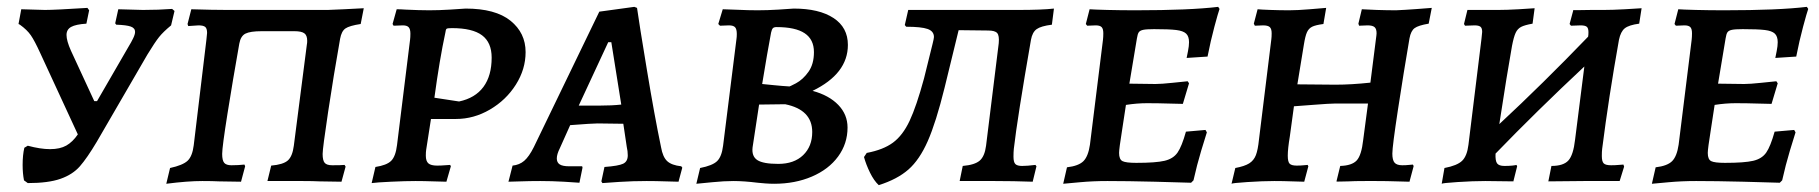

<svg xmlns="http://www.w3.org/2000/svg" viewBox="-20 -528 5306 560"><path d="M489 -496 479 -454Q456 -435 444 -420Q432 -405 410 -369L262 -114Q234 -67 213 -43Q192 -19 156.5 -6.5Q121 6 61 6L50 -2Q46 -22 46 -47Q46 -76 51 -97L61 -103Q98 -93 126 -93Q155 -93 173.5 -103.5Q192 -114 207 -136L97 -374Q81 -409 70 -425Q59 -441 38 -456L34 -458L42 -501L111 -499Q141 -499 235 -505L240 -498L232 -459Q201 -457 187.5 -449.5Q174 -442 174 -426Q174 -409 187 -380L255 -233H263L355 -392Q363 -405 368.5 -416.5Q374 -428 374 -435Q374 -446 361.5 -450.5Q349 -455 319 -456L316 -460L325 -501L397 -499Q443 -499 482 -502Z M476 -38Q513 -46 527 -59Q541 -72 545 -104L582 -412L584 -432Q584 -445 578.5 -449.5Q573 -454 559 -454L529 -452L527 -458L538 -501Q602 -499 642 -499H936L983 -501L1041 -504L1032 -458Q999 -453 987.5 -445Q976 -437 972 -415Q953 -308 937 -201.5Q921 -95 921 -79Q921 -60 927 -53Q933 -46 949 -46Q976 -46 985 -47L988 -42L976 2L912 1Q893 0 863 0H760L771 -45Q806 -48 819.5 -60Q833 -72 837 -103L875 -398Q876 -402 876 -409Q876 -425 867.5 -431Q859 -437 839 -437H743Q710 -437 696 -430Q682 -423 678 -401Q659 -294 643.5 -196.5Q628 -99 628 -79Q628 -60 634 -53Q640 -46 655 -46Q675 -46 693 -48L695 -43L683 2L619 1Q600 0 570 0Q527 0 465 8Z M1162 -500Q1204 -498 1232 -498Q1260 -498 1292.5 -500Q1325 -502 1338 -503Q1425 -503 1469 -467.5Q1513 -432 1513 -376Q1513 -326 1484.5 -281Q1456 -236 1409 -208.5Q1362 -181 1310 -181H1237L1223 -91Q1222 -85 1222 -74Q1222 -58 1229.5 -51.5Q1237 -45 1255 -45Q1267 -45 1278 -46Q1289 -47 1293 -47L1295 -43L1282 2Q1272 2 1244.5 1Q1217 0 1192 0Q1163 0 1120.5 2Q1078 4 1064 6L1075 -41Q1108 -46 1121 -59Q1134 -72 1138 -105L1176 -412Q1177 -419 1177 -430Q1177 -443 1172 -448.5Q1167 -454 1155 -454L1128 -453L1125 -458L1137 -501Q1150 -501 1162 -500ZM1414 -360Q1414 -404 1386 -425Q1358 -446 1298 -446Q1285 -446 1282.5 -444Q1280 -442 1279 -433Q1262 -354 1247 -243L1319 -232Q1366 -242 1390 -274.5Q1414 -307 1414 -360Z M1967 -43 1970 -39 1959 2Q1949 2 1921.5 1Q1894 0 1866 0Q1826 0 1787 2.5Q1748 5 1737 6L1734 1L1743 -41Q1784 -44 1797.5 -50.5Q1811 -57 1811 -75Q1811 -87 1808 -100L1798 -167L1723 -168Q1708 -168 1643 -163L1613 -96Q1604 -78 1604 -66Q1604 -54 1612.5 -48.5Q1621 -43 1640 -43H1678L1679 -39L1670 5Q1660 4 1624.5 2Q1589 0 1556 0Q1524 0 1498 1Q1472 2 1463 2L1475 -45Q1495 -47 1509 -59Q1523 -71 1537 -99L1728 -494L1830 -508L1838 -505Q1844 -462 1866.5 -326Q1889 -190 1908 -99Q1913 -70 1926 -58Q1939 -46 1967 -43ZM1728 -220Q1765 -220 1792 -223L1763 -405H1754L1668 -220Z M2011 8 2022 -38Q2058 -45 2071.5 -58Q2085 -71 2089 -103L2128 -414Q2129 -420 2129 -429Q2129 -443 2124 -448.5Q2119 -454 2106 -454L2080 -453L2075 -458L2088 -501Q2100 -501 2131 -499.5Q2162 -498 2190 -498Q2218 -498 2250.5 -500Q2283 -502 2295 -503Q2369 -503 2411 -475.5Q2453 -448 2453 -397Q2453 -313 2350 -263Q2398 -250 2425 -222Q2452 -194 2452 -156Q2452 -109 2424.5 -71.5Q2397 -34 2348 -13Q2299 8 2238 8Q2225 8 2212.5 7Q2200 6 2190 5Q2150 0 2119 0Q2092 0 2057 3.5Q2022 7 2011 8ZM2281 -276Q2281 -274 2301.5 -285Q2322 -296 2338 -318.5Q2354 -341 2354 -376Q2354 -413 2327 -431Q2300 -449 2245 -449Q2237 -449 2234 -445.5Q2231 -442 2229 -433Q2218 -375 2203 -283Q2213 -282 2238 -279.5Q2263 -277 2281 -276ZM2175 -98Q2172 -72 2189 -61Q2206 -50 2250 -50Q2296 -50 2322.5 -75.5Q2349 -101 2349 -143Q2349 -208 2270 -224L2194 -223Z M2937 -94Q2936 -85 2936 -71Q2936 -55 2941.5 -49.5Q2947 -44 2961 -44Q2976 -44 3000 -47L3003 -43L2992 2Q2936 0 2881 0H2779L2788 -44Q2823 -47 2837.5 -59.5Q2852 -72 2856 -103L2893 -402Q2895 -424 2888.5 -431.5Q2882 -439 2862 -439L2776 -440L2735 -272Q2710 -171 2686 -116.5Q2662 -62 2629.5 -33.5Q2597 -5 2543 12Q2529 -1 2517.5 -24.5Q2506 -48 2500 -70L2508 -82Q2556 -91 2584.5 -112Q2613 -133 2633 -175.5Q2653 -218 2675 -299L2700 -400Q2704 -416 2704 -420Q2704 -437 2685.5 -443.5Q2667 -450 2623 -450L2619 -455L2629 -499H2950Q3019 -499 3054 -503L3048 -456Q3016 -452 3003.5 -443Q2991 -434 2987 -412Q2947 -182 2937 -94Z M3294 -53Q3351 -53 3376.5 -59Q3402 -65 3414.5 -83Q3427 -101 3439 -144L3496 -149L3500 -142Q3496 -130 3483.5 -88.5Q3471 -47 3461 -2L3454 5Q3429 4 3348 2Q3267 0 3210 0Q3168 0 3130 3.5Q3092 7 3081 8L3092 -40Q3126 -44 3140 -58Q3154 -72 3159 -106L3197 -412Q3198 -420 3198 -431Q3198 -444 3193 -449Q3188 -454 3176 -454L3151 -453L3147 -458L3158 -501Q3171 -500 3209.5 -499Q3248 -498 3292 -498Q3450 -498 3533 -508L3537 -502Q3533 -491 3522 -450Q3511 -409 3502 -363L3441 -359Q3442 -364 3445 -379Q3448 -394 3448 -405Q3448 -422 3439.5 -430Q3431 -438 3410.5 -440.5Q3390 -443 3346 -443Q3324 -443 3314.5 -441Q3305 -439 3301.5 -434Q3298 -429 3296 -416L3274 -284L3350 -283Q3367 -283 3400 -286.5Q3433 -290 3444 -291L3448 -285L3430 -225Q3419 -225 3388.5 -226Q3358 -227 3325 -227Q3296 -227 3264 -222L3253 -150Q3244 -94 3244 -82Q3244 -63 3254 -58Q3264 -53 3294 -53Z M4041 -80Q4041 -61 4047.5 -53.5Q4054 -46 4070 -46Q4081 -46 4089.5 -47Q4098 -48 4101 -48Q4101 -47 4102 -46Q4103 -45 4103 -43L4091 2Q4081 2 4053.5 1Q4026 0 3993 0H3963Q3929 0 3913 1Q3902 1 3890 1.5Q3878 2 3878 1L3889 -44Q3923 -45 3937 -60Q3951 -75 3956 -120L3970 -226H3873Q3859 -226 3814 -222.5Q3769 -219 3754 -218L3742 -130Q3736 -94 3736 -74Q3736 -56 3741.5 -50.5Q3747 -45 3762 -45Q3774 -45 3782.5 -46Q3791 -47 3794 -47L3796 -43L3784 2Q3775 2 3749 1Q3723 0 3697 0Q3663 0 3618 3Q3573 6 3572 8L3583 -38Q3610 -43 3623.5 -51.5Q3637 -60 3643 -75.5Q3649 -91 3652 -121L3688 -413Q3689 -420 3689 -431Q3689 -444 3683.5 -449Q3678 -454 3664 -454L3640 -453L3637 -459L3648 -501Q3658 -500 3685.5 -499Q3713 -498 3740 -498Q3764 -498 3800 -501Q3836 -504 3848 -505L3840 -458Q3817 -455 3807 -450Q3797 -445 3792 -434Q3787 -423 3783 -398L3764 -282L3875 -281Q3921 -281 3977 -287L3993 -413Q3995 -427 3995 -431Q3995 -444 3989 -449Q3983 -454 3969 -454L3944 -453L3942 -459L3952 -501Q3965 -500 3995.5 -499Q4026 -498 4052 -498Q4076 -499 4110.5 -501.5Q4145 -504 4156 -505L4147 -459Q4117 -454 4106 -446Q4095 -438 4091 -416Q4074 -317 4057.5 -209Q4041 -101 4041 -80Z M4653 -94Q4652 -86 4652 -73Q4652 -57 4657.5 -51.5Q4663 -46 4679 -46Q4691 -46 4701.5 -47Q4712 -48 4715 -48L4717 -42L4704 0H4600L4496 1L4505 -44Q4540 -44 4554.5 -60Q4569 -76 4574 -121L4601 -334Q4463 -205 4342 -80Q4341 -59 4346.5 -51.5Q4352 -44 4368 -44Q4381 -44 4390.5 -45Q4400 -46 4403 -47L4405 -43L4394 1L4312 0Q4276 0 4231 3Q4186 6 4185 8L4193 -38Q4230 -45 4244.5 -59Q4259 -73 4263 -106L4301 -415Q4303 -431 4303 -435Q4303 -446 4298 -450Q4293 -454 4281 -454L4253 -453L4250 -458L4260 -499H4350Q4374 -499 4409.5 -501Q4445 -503 4456 -504L4450 -459Q4427 -455 4416.5 -449.5Q4406 -444 4400.5 -432Q4395 -420 4390 -394Q4376 -316 4353 -166Q4480 -284 4612 -421Q4613 -426 4613 -434Q4613 -446 4608 -450Q4603 -454 4590 -454L4562 -453L4558 -458L4569 -499Q4569 -498 4588 -498.5Q4607 -499 4622 -499H4658Q4682 -499 4719 -501Q4756 -503 4768 -504L4761 -459Q4731 -455 4719 -445.5Q4707 -436 4702 -412Q4672 -244 4653 -94Z M5011 -53Q5068 -53 5093.5 -59Q5119 -65 5131.5 -83Q5144 -101 5156 -144L5213 -149L5217 -142Q5213 -130 5200.5 -88.5Q5188 -47 5178 -2L5171 5Q5146 4 5065 2Q4984 0 4927 0Q4885 0 4847 3.5Q4809 7 4798 8L4809 -40Q4843 -44 4857 -58Q4871 -72 4876 -106L4914 -412Q4915 -420 4915 -431Q4915 -444 4910 -449Q4905 -454 4893 -454L4868 -453L4864 -458L4875 -501Q4888 -500 4926.5 -499Q4965 -498 5009 -498Q5167 -498 5250 -508L5254 -502Q5250 -491 5239 -450Q5228 -409 5219 -363L5158 -359Q5159 -364 5162 -379Q5165 -394 5165 -405Q5165 -422 5156.5 -430Q5148 -438 5127.5 -440.5Q5107 -443 5063 -443Q5041 -443 5031.5 -441Q5022 -439 5018.5 -434Q5015 -429 5013 -416L4991 -284L5067 -283Q5084 -283 5117 -286.5Q5150 -290 5161 -291L5165 -285L5147 -225Q5136 -225 5105.5 -226Q5075 -227 5042 -227Q5013 -227 4981 -222L4970 -150Q4961 -94 4961 -82Q4961 -63 4971 -58Q4981 -53 5011 -53Z"/></svg>

Font: Alegreya SC Medium
Style: Italic
Weight: 500
Italic angle: -7°
Designer: Juan Pablo del Peral
Foundry: Huerta Tipografica
Version: Version 2.007; ttfautohint (v1.6)